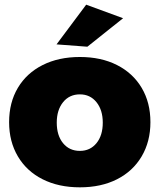

<svg xmlns="http://www.w3.org/2000/svg" viewBox="-20 -795 683 822"><path d="M624 -272Q624 -189 586.5 -125.5Q549 -62 481 -27.5Q413 7 322 7Q231 7 162.5 -27.5Q94 -62 56.5 -125.5Q19 -189 19 -272Q19 -356 56.5 -419Q94 -482 162.5 -516.5Q231 -551 322 -551Q413 -551 481 -516.5Q549 -482 586.5 -419Q624 -356 624 -272ZM223 -270Q223 -215 250 -182Q277 -149 322 -149Q366 -149 393 -182Q420 -215 420 -270Q420 -324 393 -357.5Q366 -391 322 -391Q277 -391 250 -357.5Q223 -324 223 -270ZM349 -775 507 -717 354 -595 222 -605Z"/></svg>

Font: #9Slide03 Montserrat ExtraBold
Style: Regular
Weight: 800
Designer: Julieta Ulanovsky
Foundry: Julieta Ulanovsky
Version: Version 6.001